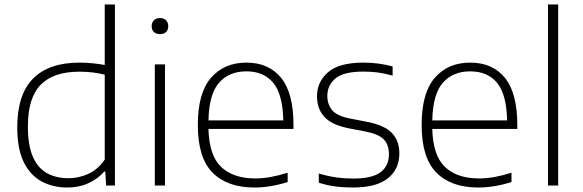

<svg xmlns="http://www.w3.org/2000/svg" viewBox="-20 -828 2601 857"><path d="M280.5 9Q216.5 9 166 -18Q115.5 -45 86.2 -104Q57 -163 57 -259.5Q57 -406 127.5 -477.2Q198 -548.5 334.5 -548.5Q364.5 -548.5 394 -545.5Q423.5 -542.5 447.5 -538V-808H493V0H453.5L450 -62.5H445.5Q417.5 -30 375 -10.5Q332.5 9 280.5 9ZM286.5 -32.5Q331 -32.5 373.8 -51.8Q416.5 -71 447.5 -115.5V-494.5Q397 -508 333.5 -508Q219 -508 161.8 -449.8Q104.5 -391.5 104.5 -264Q104.5 -177 127.5 -126.5Q150.5 -76 191.2 -54.2Q232 -32.5 286.5 -32.5Z M671 0V-540.5H716.5V0ZM694 -675.5Q677 -675.5 667 -685Q657 -694.5 657 -711Q657 -727.5 667 -737.5Q677 -747.5 694 -747.5Q711 -747.5 721 -737.5Q731 -727.5 731 -711Q731 -694.5 721 -685Q711 -675.5 694 -675.5Z M1115.5 9Q995 9 929 -57.2Q863 -123.5 863 -270.5Q863 -413 921.8 -480.8Q980.5 -548.5 1080 -548.5Q1179.5 -548.5 1234.8 -480.5Q1290 -412.5 1290 -270V-252.5H910.5Q913.5 -133.5 967.5 -82.5Q1021.5 -31.5 1119.5 -31.5Q1153 -31.5 1188.5 -38Q1224 -44.5 1264 -57V-15.5Q1187 9 1115.5 9ZM1080 -509.5Q1002.5 -509.5 957.8 -458.8Q913 -408 910.5 -290.5H1244.5Q1242 -407.5 1199.5 -458.5Q1157 -509.5 1080 -509.5Z M1554.5 9Q1512.5 9 1475.8 4Q1439 -1 1403 -12.5V-53.5Q1446 -41 1482 -36Q1518 -31 1556 -31Q1641.5 -31 1678.8 -59.5Q1716 -88 1716 -139Q1716 -182 1693 -205.8Q1670 -229.5 1611.5 -241L1535.5 -255.5Q1459.5 -271 1427.2 -307Q1395 -343 1395 -399Q1395 -463 1444.5 -505.8Q1494 -548.5 1602 -548.5Q1670 -548.5 1732.5 -531.5V-490.5Q1696.5 -500.5 1666.2 -504.5Q1636 -508.5 1602.5 -508.5Q1513.5 -508.5 1477.2 -477.8Q1441 -447 1441 -400.5Q1441 -363 1462.2 -336.8Q1483.5 -310.5 1542 -299L1617.5 -284.5Q1696 -269 1729.2 -234.5Q1762.5 -200 1762.5 -142.5Q1762.5 -73 1711.2 -32Q1660 9 1554.5 9Z M2114.5 9Q1994 9 1928 -57.2Q1862 -123.5 1862 -270.5Q1862 -413 1920.8 -480.8Q1979.5 -548.5 2079 -548.5Q2178.5 -548.5 2233.8 -480.5Q2289 -412.5 2289 -270V-252.5H1909.5Q1912.5 -133.5 1966.5 -82.5Q2020.5 -31.5 2118.5 -31.5Q2152 -31.5 2187.5 -38Q2223 -44.5 2263 -57V-15.5Q2186 9 2114.5 9ZM2079 -509.5Q2001.5 -509.5 1956.8 -458.8Q1912 -408 1909.5 -290.5H2243.5Q2241 -407.5 2198.5 -458.5Q2156 -509.5 2079 -509.5Z M2426 0V-808H2471.5V0Z"/></svg>

Font: Encode Sans SemiExpanded SemiExpanded ExtraLight
Style: Regular
Weight: 200
Width: 6
Designer: Multiple Designers
Foundry: Impallari Type
Version: Version 3.000; ttfautohint (v1.8.3) -l 8 -r 50 -G 200 -x 14 